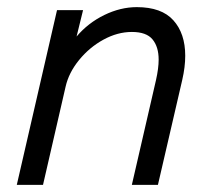

<svg xmlns="http://www.w3.org/2000/svg" viewBox="-20 -516 589 536"><path d="M139.2 -487.8H211.9L193.8 -414.1Q226.1 -452.1 271.2 -474.1Q316.4 -496.1 361.8 -496.1Q431.2 -496.1 464.1 -459.2Q497.1 -422.4 497.1 -360.4Q497.1 -329.1 488.8 -293L420.9 0H348.1L415.5 -292.5Q422.9 -325.2 422.9 -349.6Q422.9 -385.3 405.8 -406Q388.7 -426.8 348.1 -426.8Q308.1 -426.8 268.8 -405.3Q229.5 -383.8 200.7 -348.4Q171.9 -313 163.1 -273.9L100.1 0H26.9Z"/></svg>

Font: Acari Sans
Style: Italic
Weight: 400
Italic angle: -13°
Designer: Alfredo Marco Pradil and Stefan Peev
Foundry: Hanken Design Co.
Version: Version 1.045;January 11, 2019;FontCreator 11.5.0.2425 64-bi